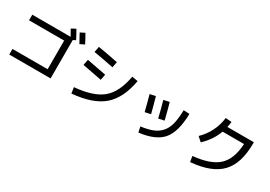

<svg xmlns="http://www.w3.org/2000/svg" viewBox="21 -1808 3958 2816"><g transform="rotate(30 2000.0 -400.5)"><path d="M690 -787 764 -825Q806 -753 844 -677L800 -655V-5H100V-100H695V-585H100V-680H749Q715 -745 690 -787ZM832 -802 908 -840Q955 -759 990 -689L914 -652Q884 -709 832 -802Z M1825 -626 1925 -609Q1869 -293 1695 -144Q1521 5 1175 35L1160 -65Q1477 -92 1626 -217.5Q1775 -343 1825 -626ZM1138 -515Q1273 -491 1466 -452L1447 -355Q1265 -392 1119 -418ZM1183 -760Q1325 -737 1523 -697L1504 -600Q1306 -640 1164 -663Z M2724 -577 2824 -572Q2818 -266 2702.5 -129.5Q2587 7 2312 39L2292 -53Q2416 -70 2494.5 -102Q2573 -134 2625 -195.5Q2677 -257 2699 -347.5Q2721 -438 2724 -577ZM2172 -532 2267 -553Q2303 -430 2339 -287L2242 -266Q2210 -398 2172 -532ZM2389 -559 2486 -580Q2519 -465 2558 -305L2461 -284Q2430 -415 2389 -559Z M3738 -590H3375Q3316 -426 3176 -294L3102 -359Q3191 -444 3246 -554.5Q3301 -665 3315 -786L3417 -779Q3413 -732 3402 -685H3850V-665Q3850 -324 3691.5 -159Q3533 6 3185 35L3170 -60Q3462 -88 3593 -208.5Q3724 -329 3738 -590Z"/></g></svg>

Font: M PLUS 1p Medium
Style: Regular
Weight: 500
Version: Version 1.062